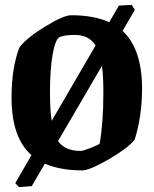

<svg xmlns="http://www.w3.org/2000/svg" viewBox="-20 -681 624 780"><path d="M478 -555.2Q557.1 -481.9 557.1 -320.8Q557.1 -209 526.9 -112.8Q496.1 -76.7 419.7 -32.7Q343.3 11.2 314 11.2Q225.6 11.2 162.1 -16.1L108.9 75.2L57.1 79.1L42 63L107.9 -50.8Q26.9 -121.1 26.9 -285.2Q26.9 -405.8 59.1 -488.8Q88.9 -527.8 163.8 -573.5Q238.8 -619.1 269 -619.1Q361.3 -619.1 423.8 -590.8L462.9 -658.2L515.1 -661.1L527.8 -641.1ZM183.1 -306.2Q183.1 -232.9 189.9 -189.9L368.2 -496.1Q341.8 -539.1 284.2 -539.1Q240.2 -539.1 221.2 -529.8Q204.6 -520.5 193.8 -459.5Q183.1 -398.4 183.1 -306.2ZM384.8 -97.2Q399.9 -182.1 399.9 -303.2Q399.9 -374.5 394 -413.1L215.8 -107.9Q243.7 -67.9 307.1 -67.9Q317.4 -67.9 348.9 -80.3Q380.4 -92.8 384.8 -97.2Z"/></svg>

Font: Grenze
Style: Bold
Weight: 700
Designer: Renata Polastri
Foundry: Omnibus-Type
Version: Version 1.002;PS 001.002;hotconv 1.0.88;makeotf.lib2.5.64775